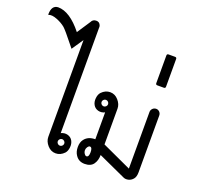

<svg xmlns="http://www.w3.org/2000/svg" viewBox="-368 -955 1163 1109"><g transform="rotate(20 214.0 -400.5)"><path d="M104 -84Q98 -90 90 -90Q82 -90 76 -84Q70 -78 70 -70Q70 -62 76 -56Q82 -50 90 -50Q98 -50 104 -56Q110 -62 110 -70Q110 -78 104 -84ZM-192 -798Q-120 -798 -42 -700L12 -782Q20 -800 41 -800.5Q62 -801 69 -780Q71 -773 70 -766V-120Q91 -130 111 -124.5Q131 -119 141 -101.5Q151 -84 148.5 -60.5Q146 -37 134 -24Q111 0 81.5 0Q52 0 31 -24Q10 -48 10 -75V-670L-38 -599L-64 -631Q-105 -683 -125 -702Q-148 -721 -179.5 -733Q-211 -745 -229 -738Q-232 -736 -232 -740Q-232 -796 -192 -798Z M255 -105Q248 -105 241.5 -95.5Q235 -86 235 -75Q235 -64 241.5 -54.5Q248 -45 255 -45Q270 -45 270 -75Q270 -105 255 -105ZM264 -384Q258 -390 250 -390Q242 -390 236 -384Q230 -378 230 -370Q230 -362 236 -356Q242 -350 250 -350Q258 -350 264 -356Q270 -362 270 -370Q270 -378 264 -384ZM570 -410V-60Q570 -33 558 -19Q546 -5 530 -1Q514 3 501 -2L330 -80Q330 -46 313.5 -23Q297 0 260 0Q223 0 204 -29Q190 -49 190 -78.5Q190 -108 204 -126Q226 -155 270 -155V-320Q249 -310 229 -315.5Q209 -321 199 -338.5Q189 -356 191.5 -379.5Q194 -403 206 -416Q229 -440 258.5 -440Q288 -440 309 -416Q330 -392 330 -365V-145L510 -62V-410Q510 -422 518.5 -431Q527 -440 539.5 -440.5Q552 -441 561 -432Q570 -423 570 -410Z M500 -760H540Q550 -760 550 -750V-580Q550 -570 540 -570H500Q490 -570 490 -580V-750Q490 -760 500 -760Z"/></g></svg>

Font: SOV_Station
Style: Bold
Weight: 700
Version: Version 1.00